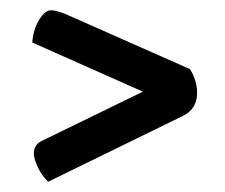

<svg xmlns="http://www.w3.org/2000/svg" viewBox="-20 -440 440 375"><path d="M74 -85Q61 -98 54 -113Q47 -128 46 -139Q46 -157 60 -164L259 -261L43 -357Q45 -383 56.5 -401.5Q68 -420 80 -420Q88 -420 107 -413L351 -305Q365 -283 365 -258Q365 -244 358.5 -232.5Q352 -221 338 -214Z"/></svg>

Font: Yanone Kaffeesatz
Style: Regular
Weight: 400
Designer: Yanone (Cyrillic: Daniel Pouzeot, Huerta Tipografica, and Cyreal)
Foundry: Yanone
Version: Version 2.003